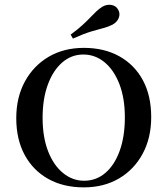

<svg xmlns="http://www.w3.org/2000/svg" viewBox="-20 -786 713 817"><path d="M336.3 11.3Q250 11.3 185.5 -24.6Q121 -60.5 85.1 -126.6Q49.2 -192.7 49.2 -283.1Q49.2 -371.8 85.9 -439.1Q122.6 -506.5 187.1 -544.4Q251.6 -582.3 337.1 -582.3Q423.4 -582.3 487.9 -546.4Q552.4 -510.5 587.9 -444.8Q623.4 -379 623.4 -287.9Q623.4 -199.2 587.1 -131.9Q550.8 -64.5 486.3 -26.6Q421.8 11.3 336.3 11.3ZM337.9 -16.9Q389.5 -16.9 428.6 -50.4Q467.7 -83.9 489.5 -144.8Q511.3 -205.6 511.3 -286.3Q511.3 -368.5 487.9 -428.6Q464.5 -488.7 424.6 -521.4Q384.7 -554 334.7 -554Q283.9 -554 244.8 -520.2Q205.6 -486.3 183.5 -425.8Q161.3 -365.3 161.3 -284.7Q161.3 -202.4 184.7 -142.3Q208.1 -82.3 248.4 -49.6Q288.7 -16.9 337.9 -16.9ZM290.3 -621.8 280.6 -638.7Q311.3 -661.3 331 -679.4Q350.8 -697.6 364.5 -712.1Q378.2 -726.6 389.9 -737.5Q401.6 -748.4 415.3 -757.3Q434.7 -768.5 454.4 -764.9Q474.2 -761.3 483.1 -744.4Q491.9 -729 485.9 -711.3Q479.8 -693.5 459.7 -681.5Q442.7 -672.6 421 -666.9Q399.2 -661.3 368.1 -652Q337.1 -642.7 290.3 -621.8Z"/></svg>

Font: Playfair SemiBold
Style: Regular
Weight: 600
Designer: Claus Eggers Sørensen
Foundry: Claus Eggers Sørensen
Version: Version 2.001;gftools[0.9.30]